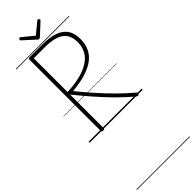

<svg xmlns="http://www.w3.org/2000/svg" viewBox="-793 -1688 2602 2602"><g transform="rotate(-45 508.5 -386.5)"><path d="M247 14Q232 14 225.5 9Q219 4 219 -8V-1376Q219 -1386 226 -1390.5Q233 -1395 247 -1395H490Q629 -1395 721.5 -1362Q814 -1329 860.5 -1260.5Q907 -1192 907 -1082Q907 -1000 882.5 -937.5Q858 -875 815.5 -829.5Q773 -784 716.5 -753Q660 -722 596.5 -702Q533 -682 466 -671Q399 -660 336 -654Q424 -545 521 -435.5Q618 -326 721.5 -222.5Q825 -119 933 -29Q941 -23 941.5 -14Q942 -5 930 6Q921 15 912.5 14.5Q904 14 895 6Q785 -83 678 -191Q571 -299 469.5 -416Q368 -533 274 -648V-8Q274 4 268.5 9Q263 14 247 14ZM274 -698Q328 -700 385 -706.5Q442 -713 498 -725Q554 -737 606 -757Q658 -777 702.5 -805.5Q747 -834 780 -873.5Q813 -913 831.5 -965Q850 -1017 850 -1082Q850 -1173 810.5 -1231Q771 -1289 690.5 -1317Q610 -1345 489 -1345H274ZM683 -1678Q691 -1678 698.5 -1670.5Q706 -1663 706 -1654Q706 -1652 705 -1649Q704 -1646 700 -1642L536 -1490Q530 -1485 525 -1481.5Q520 -1478 510 -1478Q501 -1478 496 -1481.5Q491 -1485 486 -1491L320 -1642Q317 -1646 316 -1649.5Q315 -1653 315 -1655Q315 -1664 322.5 -1671Q330 -1678 338 -1678Q342 -1678 345.5 -1675.5Q349 -1673 354 -1670L510 -1542L666 -1670Q671 -1673 674.5 -1675.5Q678 -1678 683 -1678ZM0 895H1017V905H0ZM0 -20H1017V0H0ZM0 -505H1017V-500H0ZM0 -1415H1017V-1405H0Z"/></g></svg>

Font: Playwrite BE WAL Guides
Style: Regular
Weight: 400
Designer: Veronika Burian, José Scaglione
Foundry: TypeTogether
Version: Version 1.003